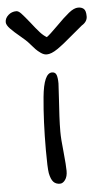

<svg xmlns="http://www.w3.org/2000/svg" viewBox="-117 -786 460 832"><g transform="rotate(-5 113.0 -369.5)"><path d="M109.9 11.2Q91.8 11.2 81.3 -0.2Q70.8 -11.7 65.4 -38.6Q61.5 -62 61.5 -138.7Q61.5 -265.6 71.5 -368.9Q81.5 -472.2 117.2 -472.2Q131.8 -472.2 136.5 -459.2Q141.1 -446.3 141.1 -421.9L137.2 -353.5Q134.8 -318.8 132.8 -280.8Q130.9 -242.7 130.9 -212.9Q130.9 -181.2 137.2 -124Q143.1 -64.5 143.1 -41.5Q143.1 -17.1 132.8 -2.9Q122.6 11.2 109.9 11.2ZM288.1 -701.2Q288.1 -678.2 263.7 -663.6Q251 -653.3 222.7 -629.4Q176.8 -589.8 149.2 -570.8Q121.6 -551.8 101.6 -551.8Q89.4 -551.8 76.2 -561Q63 -570.3 54.4 -579.3Q45.9 -588.4 24.9 -612.3Q16.6 -621.1 -4.4 -638.7Q-31.7 -661.1 -47.6 -677.7Q-63.5 -694.3 -63.5 -706.5Q-63.5 -723.6 -48.8 -736.8Q-34.2 -750 -13.7 -750Q-4.4 -750 7.3 -737.5Q19 -725.1 42.5 -695.8Q64 -668 78.9 -651.4Q93.8 -634.8 108.4 -626.5Q121.6 -635.7 155.8 -669.9Q190.4 -705.1 213.4 -723.6Q236.3 -742.2 254.4 -742.2Q269.5 -742.2 278.8 -734.1Q288.1 -726.1 288.1 -701.2Z"/></g></svg>

Font: Dekko
Style: Regular
Weight: 400
Designer: Multiple
Foundry: Sorkin Type
Version: Version 2.001